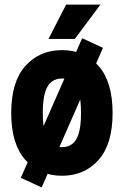

<svg xmlns="http://www.w3.org/2000/svg" viewBox="-20 -756 541 839"><path d="M29 -262Q29 -399 91 -468Q153 -537 251 -537Q349 -537 410.5 -468Q472 -399 472 -262Q472 -126 410.5 -57Q349 12 251 12Q153 12 91 -57Q29 -126 29 -262ZM167 -262Q167 -204 177.5 -171.5Q188 -139 207 -126Q226 -113 251 -113Q276 -113 294.5 -126Q313 -139 323.5 -171.5Q334 -204 334 -262Q334 -321 323.5 -354Q313 -387 294.5 -400Q276 -413 251 -413Q226 -413 207 -400Q188 -387 177.5 -354Q167 -321 167 -262ZM339 -589 430 -547 162 63 71 21ZM192 -586 269 -736H419L307 -586Z"/></svg>

Font: Radio Canada Condensed
Style: Bold
Weight: 700
Width: 3
Designer: Charles Daoud, Etienne Aubert Bonn, Alexandre Saumier Demers, Jacques Le Bailly
Foundry: Radio-Canada
Version: Version 2.104; ttfautohint (v1.8.4.7-5d5b);gftools[0.9.28.de